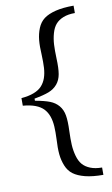

<svg xmlns="http://www.w3.org/2000/svg" viewBox="-89 -663 510 878"><g transform="rotate(-10 166.0 -224.0)"><path d="M317.9 168.9Q268.6 168.9 234.1 160.2Q199.7 151.4 179.4 136.2Q159.2 121.1 148.7 95.2Q138.2 69.3 135.5 40.8Q132.8 12.2 135.3 -29.8Q136.7 -61.5 135.3 -87.6Q133.8 -113.8 126.5 -134.8Q119.1 -155.8 105.2 -170.7Q91.3 -185.5 67.6 -194.6Q43.9 -203.6 9.8 -206.5V-241.7Q43.9 -244.6 67.6 -253.7Q91.3 -262.7 105.2 -277.6Q119.1 -292.5 126.5 -313.5Q133.8 -334.5 135.3 -360.6Q136.7 -386.7 135.3 -418.5Q132.8 -460.4 135.5 -489Q138.2 -517.6 148.7 -543.5Q159.2 -569.3 179.4 -584.5Q199.7 -599.6 234.1 -608.2Q268.6 -616.7 317.9 -616.7V-582.5Q286.1 -582.5 263.7 -573.5Q241.2 -564.5 228 -549.1Q214.8 -533.7 207.8 -508.8Q200.7 -483.9 199.2 -457Q197.8 -430.2 199.2 -392.6Q201.2 -347.2 196.5 -320.1Q191.9 -293 176.3 -274.4Q160.6 -255.9 136.2 -246.3Q111.8 -236.8 68.4 -229V-219.2Q111.8 -211.4 136.2 -201.9Q160.6 -192.4 176.3 -173.8Q191.9 -155.3 196.5 -128.2Q201.2 -101.1 199.2 -55.7Q197.8 -18.1 199.2 8.8Q200.7 35.6 207.8 60.8Q214.8 85.9 228 101.3Q241.2 116.7 263.7 125.7Q286.1 134.8 317.9 134.8Z"/></g></svg>

Font: Happy Times at the IKOB
Style: Regular
Weight: 400
Designer: Lucas Le Bihan
Foundry: Lucas Le Bihan
Version: Version 1.000;PS 1.0;hotconv 1.0.88;makeotf.lib2.5.647800